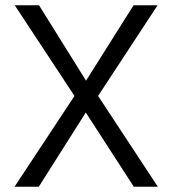

<svg xmlns="http://www.w3.org/2000/svg" viewBox="-20 -710 655 730"><path d="M580.1 0H488.8L306.2 -282.2L127.4 0H35.2L263.2 -345.2L36.1 -689.9H128.4L307.1 -403.3L487.8 -689.9H579.1L353 -345.2Z"/></svg>

Font: Acari Sans
Style: Regular
Weight: 400
Designer: Alfredo Marco Pradil and Stefan Peev
Foundry: Hanken Design Co.
Version: Version 1.045;February 4, 2021;FontCreator 13.0.0.2655 64-bi